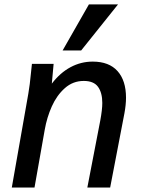

<svg xmlns="http://www.w3.org/2000/svg" viewBox="-20 -834 640 854"><path d="M117.5 -507.5 122 -550H218.5L210.5 -462Q247.5 -510.5 293.8 -535.2Q340 -560 392.5 -560Q465 -560 502.8 -517.8Q540.5 -475.5 540.5 -399.5Q540.5 -368.5 533.5 -330.5L470 0H368.5L426 -298Q435 -346.5 435 -376Q435 -421.5 416 -447.8Q397 -474 352.5 -474Q304.5 -474 268.5 -442Q232.5 -410 210.5 -360.8Q188.5 -311.5 179 -257L133.5 0H32.5L106 -417.5Q113 -458 117.5 -507.5ZM258.5 -609.5 375.5 -814.5H505L341 -609.5Z"/></svg>

Font: JuliaMono Medium
Style: Italic
Weight: 500
Italic angle: -9°
Monospace: yes
Designer: cormullion
Foundry: corm
Version: Version 0.054; ttfautohint (v1.8.4)